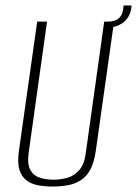

<svg xmlns="http://www.w3.org/2000/svg" viewBox="-20 -670 501 702"><path d="M172 12Q144 12 119.5 7.5Q95 3 77 -10.5Q59 -24 51 -49.5Q43 -75 49 -117L116 -591H152L85 -113Q79 -71 90.5 -49.5Q102 -28 125 -20.5Q148 -13 175 -13Q203 -13 228 -20.5Q253 -28 271 -49.5Q289 -71 294 -113L361 -591H397L330 -117Q324 -75 310 -49.5Q296 -24 274.5 -10.5Q253 3 226.5 7.5Q200 12 172 12ZM365 -569 364 -591H374Q424 -591 430 -635L432 -650H461L460 -640Q455 -606 429.5 -587Q404 -568 365 -569Z"/></svg>

Font: Alumni Sans Thin ExtraLight
Style: Italic
Weight: 250
Italic angle: -8°
Version: Version 1.016